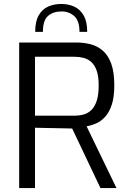

<svg xmlns="http://www.w3.org/2000/svg" viewBox="-20 -951 648 971"><path d="M77 0V-736H367Q403 -736 437 -727.5Q471 -719 498.5 -696Q526 -673 542 -630.5Q558 -588 558 -519Q558 -459 545 -420.5Q532 -382 511 -359.5Q490 -337 465.5 -326.5Q441 -316 418 -312L569 0H488L345 -301Q329 -301 305 -302Q281 -303 254 -303Q227 -303 201.5 -304Q176 -305 157 -305V0ZM157 -366H355Q381 -366 403 -372Q425 -378 442 -394.5Q459 -411 469 -441Q479 -471 479 -519Q479 -565 469 -593.5Q459 -622 441.5 -637.5Q424 -653 402 -658.5Q380 -664 355 -664H157ZM290 -931Q326 -931 355.5 -917.5Q385 -904 403 -873Q421 -842 421 -790H382Q382 -847 354.5 -870.5Q327 -894 290 -893Q249 -893 223 -870.5Q197 -848 197 -790H158Q158 -843 176 -874Q194 -905 224 -918Q254 -931 290 -931Z"/></svg>

Font: Exo Thin
Style: Regular
Weight: 400
Version: Version 2.000